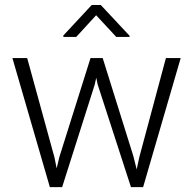

<svg xmlns="http://www.w3.org/2000/svg" viewBox="-20 -766 794 786"><path d="M223.1 -123.5 350.6 -528.3H400.4L525.9 -127L539.6 -72.3L550.3 -122.6L659.2 -528.3H719.7L565.9 0H516.1L379.9 -419.9L374 -447.8L367.7 -419.4L234.4 0H184.1L30.8 -528.3H91.3L203.1 -121.1L211.9 -76.7ZM392.6 -745.6 510.3 -619.6V-614.7H456.1L373.5 -703.6L292 -614.7H239.3V-620.6L355.5 -745.6Z"/></svg>

Font: Vazirmatn RD ExtraLight
Style: Regular
Weight: 200
Designer: Saber Rastikerdar
Foundry: Saber Rastikerdar
Version: Version 32.102